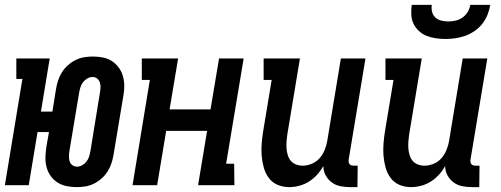

<svg xmlns="http://www.w3.org/2000/svg" viewBox="-35 -760 2055 788"><path d="M280 8Q259 8 239 4Q219 0 202 -10.5Q185 -21 173.5 -37Q162 -53 156.5 -72.5Q151 -92 151.5 -113Q152 -134 155 -155L166 -218H119L83 0H-15L57 -436H32V-520H169L133 -302H180L195 -395Q198 -413 203.5 -430Q209 -447 219 -463Q229 -479 243.5 -492Q258 -505 275 -513.5Q292 -522 310 -525Q328 -528 345 -528Q367 -528 387.5 -524Q408 -520 424 -509.5Q440 -499 452 -483Q464 -467 469.5 -447.5Q475 -428 475 -407Q475 -386 471 -365L431 -125Q428 -107 422.5 -90Q417 -73 407 -57Q397 -41 382.5 -28Q368 -15 351 -6.5Q334 2 316 5Q298 8 280 8ZM281 -76Q292 -76 302.5 -82Q313 -88 320 -97Q327 -106 330.5 -117Q334 -128 336 -139L375 -379Q377 -390 377.5 -400.5Q378 -411 375 -421Q372 -431 364 -437.5Q356 -444 345 -444Q334 -444 323.5 -438Q313 -432 306 -423Q299 -414 295.5 -403Q292 -392 290 -381L250 -141Q248 -130 248 -119.5Q248 -109 250.5 -99Q253 -89 261.5 -82.5Q270 -76 281 -76Z M509 0 580 -432H547V-520H696L661 -311H829L864 -520H965L893 -88H926L927 0H778L815 -223H647L610 0Z M1152 8Q1126 8 1104 -1.5Q1082 -11 1068 -30Q1054 -49 1047.5 -72.5Q1041 -96 1039 -120.5Q1037 -145 1039 -170.5Q1041 -196 1045 -221L1080 -432H1047V-520H1196L1144 -207Q1142 -193 1141 -178.5Q1140 -164 1141 -150.5Q1142 -137 1146 -123.5Q1150 -110 1158.5 -100Q1167 -90 1180 -85Q1193 -80 1207 -80Q1226 -80 1245 -88Q1264 -96 1277 -111Q1290 -126 1297.5 -144.5Q1305 -163 1308 -181L1364 -520H1465L1396 -105Q1395 -100 1396 -95Q1397 -90 1399.5 -86.5Q1402 -83 1407 -81.5Q1412 -80 1417 -80H1433L1432 8H1402Q1381 8 1361.5 4Q1342 0 1326.5 -11.5Q1311 -23 1301.5 -40.5Q1292 -58 1292 -79Q1282 -60 1266.5 -43Q1251 -26 1232.5 -14.5Q1214 -3 1193 2.5Q1172 8 1152 8Z M1652 8Q1626 8 1604 -1.5Q1582 -11 1568 -30Q1554 -49 1547.5 -72.5Q1541 -96 1539 -120.5Q1537 -145 1539 -170.5Q1541 -196 1545 -221L1580 -432H1547V-520H1696L1644 -207Q1642 -193 1641 -178.5Q1640 -164 1641 -150.5Q1642 -137 1646 -123.5Q1650 -110 1658.5 -100Q1667 -90 1680 -85Q1693 -80 1707 -80Q1726 -80 1745 -88Q1764 -96 1777 -111Q1790 -126 1797.5 -144.5Q1805 -163 1808 -181L1864 -520H1965L1896 -105Q1895 -100 1896 -95Q1897 -90 1899.5 -86.5Q1902 -83 1907 -81.5Q1912 -80 1917 -80H1933L1932 8H1902Q1881 8 1861.5 4Q1842 0 1826.5 -11.5Q1811 -23 1801.5 -40.5Q1792 -58 1792 -79Q1782 -60 1766.5 -43Q1751 -26 1732.5 -14.5Q1714 -3 1693 2.5Q1672 8 1652 8ZM1793 -600Q1773 -600 1753 -603Q1733 -606 1715.5 -613Q1698 -620 1684 -633Q1670 -646 1662 -663Q1654 -680 1653 -700Q1652 -720 1655 -740H1737Q1735 -725 1738.5 -711Q1742 -697 1752 -688Q1762 -679 1776 -675.5Q1790 -672 1805 -672Q1820 -672 1835 -675.5Q1850 -679 1863 -688Q1876 -697 1884.5 -711Q1893 -725 1895 -740H1977Q1974 -720 1966 -700Q1958 -680 1945 -663Q1932 -646 1913 -633Q1894 -620 1874.5 -613Q1855 -606 1834 -603Q1813 -600 1793 -600Z"/></svg>

Font: Iosevka Curly Slab Semibold
Style: Italic
Weight: 600
Italic angle: -9°
Monospace: yes
Designer: Belleve Invis
Foundry: Belleve Invis
Version: Version 22.1.2; ttfautohint (v1.8.4)